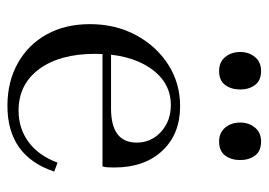

<svg xmlns="http://www.w3.org/2000/svg" viewBox="-123 -589 723 517"><g transform="rotate(90 238.5 -330.5)"><path d="M265 11Q200 11 150 -17Q100 -45 72.5 -95Q45 -145 45 -211Q45 -280 74.5 -335Q104 -390 154 -422Q204 -454 266 -454Q341 -454 386 -406Q431 -358 431 -277Q431 -267 430.5 -258.5Q430 -250 428 -245H121L123 -268H272Q364 -268 364 -337Q364 -376 335 -402.5Q306 -429 263 -429Q201 -429 163 -373Q125 -317 125 -225Q125 -130 166 -74.5Q207 -19 278 -19Q326 -19 362.5 -46Q399 -73 418 -124L442 -115Q400 11 265 11ZM171 -559Q147 -559 133.5 -575.5Q120 -592 120 -616Q120 -639 133.5 -655.5Q147 -672 171 -672Q197 -672 209 -655.5Q221 -639 221 -616Q221 -592 209 -575.5Q197 -559 171 -559ZM361 -559Q337 -559 323.5 -575.5Q310 -592 310 -616Q310 -639 323.5 -655.5Q337 -672 361 -672Q387 -672 399 -655.5Q411 -639 411 -616Q411 -592 399 -575.5Q387 -559 361 -559Z"/></g></svg>

Font: Baskervville SC
Style: Regular
Weight: 400
Designer: Alexis Faudot, Rémi Forte, Morgane Pierson, Rafael Ribas, Tanguy Vanlaeys, Rosalie Wagner, Thomas Huot-Marchand
Foundry: ANRT
Version: Version 1.100